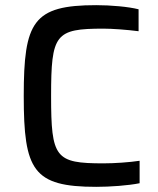

<svg xmlns="http://www.w3.org/2000/svg" viewBox="-20 -716 614 744"><path d="M353 8C406 8 477 3 521 -6V-93C482 -87 423 -83 381 -83C194 -83 178 -104 178 -344C178 -584 194 -605 381 -605C414 -605 470 -601 517 -595V-680C478 -690 409 -696 353 -696C108 -696 72 -632 72 -344C72 -56 108 8 353 8Z"/></svg>

Font: Saira UNSAM Medium SC
Style: Regular
Weight: 500
Designer: Hector Gatti with collaboration of the Omnibus-Type team
Foundry: Omnibus-Type
Version: Version 1.072;PS 001.072;hotconv 1.0.88;makeotf.lib2.5.64775